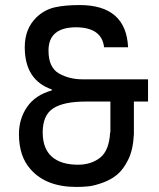

<svg xmlns="http://www.w3.org/2000/svg" viewBox="-20 -730 631 760"><path d="M295 -710Q479 -710 487 -543H392Q383 -621 282 -622Q172 -622 172 -530Q172 -463 213 -439.5Q254 -416 307 -416H566V-328H510V-199Q507 -137 487.5 -98Q468 -59 444 -39Q420 -19 387 -7Q354 5 331 7.5Q308 10 283 10Q162 10 101 -60Q55 -111 55 -199Q55 -260 87.5 -307Q120 -354 185 -372V-376Q78 -413 78 -543Q78 -617 125 -662Q157 -692 197 -701Q237 -710 295 -710ZM289 -78Q341 -78 376.5 -106Q412 -134 416 -206H417V-328H319Q232 -328 190.5 -301Q149 -274 149 -206Q149 -142 185 -110Q221 -78 289 -78Z"/></svg>

Font: Baumans
Style: Regular
Weight: 400
Designer: Henadij Zarechnjuk
Foundry: Cyreal (www.cyreal.org)
Version: Version 001.001